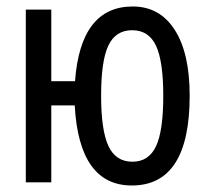

<svg xmlns="http://www.w3.org/2000/svg" viewBox="-20 -566 640 596"><path d="M211.9 -238.8H139.2V0H60.1V-536.1H139.2V-314H212.9Q230 -545.9 392.1 -545.9Q475.6 -545.9 522.2 -473.6Q568.8 -401.4 568.8 -269Q568.8 9.8 389.2 9.8Q225.6 9.8 211.9 -238.8ZM391.1 -64Q441.4 -64 464.1 -111.6Q486.8 -159.2 486.8 -269Q486.8 -375.5 464.4 -423.8Q441.9 -472.2 390.1 -472.2Q339.4 -472.2 316.7 -425.3Q293.9 -378.4 293.9 -269Q293.9 -161.1 316.7 -112.5Q339.4 -64 391.1 -64Z"/></svg>

Font: WenQuanYi Micro Hei Mono
Style: Regular
Weight: 400
Foundry: Ascender Corporation
Version: Version 0.2.0-beta